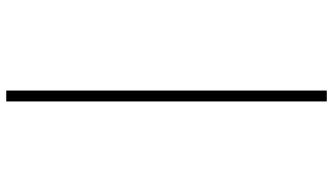

<svg xmlns="http://www.w3.org/2000/svg" viewBox="-240 -560 1040 599"><g transform="rotate(90 279.5 -260.0)"><path d="M262 240H296V-760H262Z"/></g></svg>

Font: Noto Serif Ethiopic ExtraLight
Style: Regular
Weight: 200
Designer: Monotype Design Team
Foundry: Monotype Imaging Inc.
Version: Version 2.102